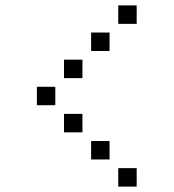

<svg xmlns="http://www.w3.org/2000/svg" viewBox="-20 -704 640 708"><path d="M417 -684Q416 -684 416 -684Q416 -684 416 -683V-617Q416 -616 416 -616Q416 -616 417 -616H483Q484 -616 484 -616Q484 -616 484 -617V-683Q484 -684 484 -684Q484 -684 483 -684ZM317 -584Q316 -584 316 -584Q316 -584 316 -583V-517Q316 -516 316 -516Q316 -516 317 -516H383Q384 -516 384 -516Q384 -516 384 -517V-583Q384 -584 384 -584Q384 -584 383 -584ZM217 -484Q216 -484 216 -484Q216 -484 216 -483V-417Q216 -416 216 -416Q216 -416 217 -416H283Q284 -416 284 -416Q284 -416 284 -417V-483Q284 -484 284 -484Q284 -484 283 -484ZM117 -384Q116 -384 116 -384Q116 -384 116 -383V-317Q116 -316 116 -316Q116 -316 117 -316H183Q184 -316 184 -316Q184 -316 184 -317V-383Q184 -384 184 -384Q184 -384 183 -384ZM217 -284Q216 -284 216 -284Q216 -284 216 -283V-217Q216 -216 216 -216Q216 -216 217 -216H283Q284 -216 284 -216Q284 -216 284 -217V-283Q284 -284 284 -284Q284 -284 283 -284ZM317 -184Q316 -184 316 -184Q316 -184 316 -183V-117Q316 -116 316 -116Q316 -116 317 -116H383Q384 -116 384 -116Q384 -116 384 -117V-183Q384 -184 384 -184Q384 -184 383 -184ZM417 -84Q416 -84 416 -84Q416 -84 416 -83V-17Q416 -16 416 -16Q416 -16 417 -16H483Q484 -16 484 -16Q484 -16 484 -17V-83Q484 -84 484 -84Q484 -84 483 -84Z"/></svg>

Font: Doto Black SemiBold
Style: Regular
Weight: 600
Monospace: yes
Version: Version 1.000